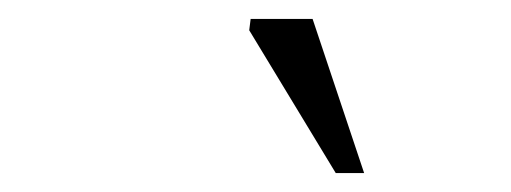

<svg xmlns="http://www.w3.org/2000/svg" viewBox="-20 -752 540 203"><path d="M365 -569H335L243.5 -720L245 -732H310.5Z"/></svg>

Font: Newsreader 6pt Light
Style: Italic
Weight: 300
Italic angle: -17°
Designer: Hugues Gentile
Foundry: Production Type
Version: Version 1.003; ttfautohint (v1.8.3)